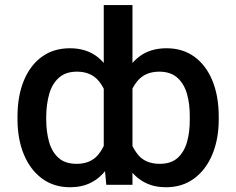

<svg xmlns="http://www.w3.org/2000/svg" viewBox="-20 -748 956 777"><path d="M865.2 -275.4V-265.6Q865.2 -185.5 839.4 -123.3Q813.5 -61 765.6 -25.6Q717.8 9.8 651.4 9.8Q604 9.8 567.4 -8.8Q530.8 -27.3 505.1 -62.3Q479.5 -97.2 463.9 -146.5Q448.2 -195.8 441.9 -257.8V-282.7Q450.2 -365.7 475.3 -426.3Q500.5 -486.8 544.7 -519.8Q588.9 -552.7 653.8 -552.7Q719.7 -552.7 766.8 -518.3Q814 -483.9 839.6 -421.6Q865.2 -359.4 865.2 -275.4ZM748 -265.6V-275.4Q748.5 -327.1 736.6 -368.4Q724.6 -409.7 697.3 -433.8Q669.9 -458 624.5 -458Q565.9 -458 534.2 -417.7Q502.4 -377.4 493.2 -315.4V-225.6Q505.4 -165 535.9 -125Q566.4 -85 626.5 -85Q672.4 -85 699 -109.1Q725.6 -133.3 737.1 -174.3Q748.5 -215.3 748 -265.6ZM399.9 -107.9V-727.5H516.1V0H410.2ZM50.8 -265.6V-275.4Q50.8 -359.4 76.4 -421.6Q102.1 -483.9 149.4 -518.3Q196.8 -552.7 262.7 -552.7Q327.6 -552.7 371.6 -519.8Q415.5 -486.8 440.7 -426.3Q465.8 -365.7 473.1 -282.7V-257.8Q467.3 -195.8 451.9 -146.5Q436.5 -97.2 410.6 -62.3Q384.8 -27.3 348.1 -8.8Q311.5 9.8 263.7 9.8Q197.8 9.8 149.9 -25.6Q102.1 -61 76.4 -123.3Q50.8 -185.5 50.8 -265.6ZM167 -275.4V-265.6Q167 -215.3 178.5 -174.3Q189.9 -133.3 216.8 -109.1Q243.7 -85 290 -85Q349.1 -85 379.9 -125Q410.6 -165 421.9 -225.6V-315.4Q413.6 -377 381.8 -417.5Q350.1 -458 291.5 -458Q246.1 -458 218.8 -433.8Q191.4 -409.7 179.4 -368.4Q167.5 -327.1 167 -275.4Z"/></svg>

Font: Inter 16pt Medium
Style: Regular
Weight: 500
Version: Version 4.001;git-66647c0bb